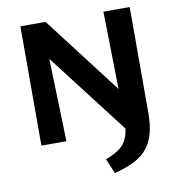

<svg xmlns="http://www.w3.org/2000/svg" viewBox="-93 -742 967 1043"><g transform="rotate(-10 390.5 -221.0)"><path d="M564 0 139 -553 141 -658H228L627 -136ZM89 0V-658H207L227 0ZM456 216 422 134Q468 117 498.5 95Q529 73 544 34Q559 -5 558 -75L547 -658H692V-75Q692 0 675.5 50.5Q659 101 627.5 132.5Q596 164 552.5 183.5Q509 203 456 216Z"/></g></svg>

Font: Ysabeau SC ExtraBold
Style: Regular
Weight: 800
Designer: Christian Thalmann (Catharsis Fonts)
Version: Version 2.001;gftools[0.9.30]; featfreeze: smcp